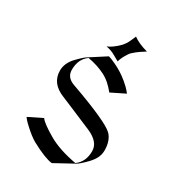

<svg xmlns="http://www.w3.org/2000/svg" viewBox="-217 -1050 1065 1173"><g transform="rotate(30 316.0 -463.5)"><path d="M309.6 -739.7Q321.8 -736.3 341.6 -728Q361.3 -719.7 385.5 -707Q409.7 -694.3 436.5 -675Q463.4 -655.8 490.7 -629.4Q498.5 -621.6 505.6 -613.5Q512.7 -605.5 519 -597.2L421.9 -549.3Q399.4 -577.6 376.5 -597.4Q353.5 -617.2 327.1 -630.4Q300.8 -643.6 271.5 -653.1Q242.2 -662.6 207 -668.9Q154.3 -631.8 154.3 -555.2Q154.3 -502 211.9 -481.4Q489.3 -382.3 537.6 -334.5Q554.7 -317.4 564.5 -290.5Q574.2 -263.7 574.2 -228.5Q574.2 -202.1 563.2 -177.7Q552.2 -153.3 527.3 -127Q482.4 -80.6 463.4 -71.3L333 0Q282.2 -5.9 182.6 -59.6Q165.5 -68.8 141.6 -87.4Q117.7 -106 86.9 -135.3Q78.6 -142.6 71.8 -150.9Q64.9 -159.2 58.6 -167.5L155.8 -215.3Q171.9 -189 260.7 -137.7Q336.9 -94.2 457.5 -72.3Q510.7 -109.9 510.7 -186.5Q510.7 -251 423.3 -288.6Q314.5 -334.5 257.3 -358.9Q200.2 -383.3 193.4 -385.7Q93.8 -424.3 93.8 -515.6Q93.8 -567.9 137.7 -614.3Q182.6 -660.6 201.2 -669.9ZM266.6 -784.7Q285.6 -792.5 303.7 -805.7Q329.1 -824.2 347.2 -843.8Q351.6 -848.6 362.8 -864.3Q371.6 -876.5 392.6 -926.8Q430.2 -898.9 496.1 -880.9L463.4 -859.9Q439 -843.8 415.5 -821.8Q410.2 -816.9 402.8 -805.7Q381.8 -773.9 373.5 -747.6Q371.1 -739.7 371.1 -739.3L327.6 -763.7Q301.8 -778.8 266.6 -784.7Z"/></g></svg>

Font: MedievalSharp
Style: Regular
Weight: 500
Version: Version 1.0